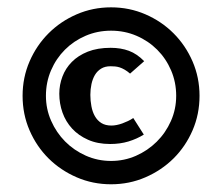

<svg xmlns="http://www.w3.org/2000/svg" viewBox="-20 -778 590 510"><path d="M275 -758.5Q323.5 -758.5 366.2 -740Q409 -721.5 441 -689.5Q473 -657.5 491.5 -614.8Q510 -572 510 -523.5Q510 -474.5 491.5 -431.8Q473 -389 441 -357.2Q409 -325.5 366.2 -307Q323.5 -288.5 275 -288.5Q226.5 -288.5 183.8 -307Q141 -325.5 109 -357.2Q77 -389 58.5 -431.8Q40 -474.5 40 -523.5Q40 -572 58.5 -614.8Q77 -657.5 109 -689.5Q141 -721.5 183.8 -740Q226.5 -758.5 275 -758.5ZM275 -350.5Q310 -350.5 341.2 -364.2Q372.5 -378 396.2 -401.5Q420 -425 434 -456.5Q448 -488 448 -523.5Q448 -559.5 434.5 -591Q421 -622.5 397.5 -646Q374 -669.5 342.5 -683Q311 -696.5 275 -696.5Q239 -696.5 207.5 -683Q176 -669.5 152.5 -646Q129 -622.5 115.5 -591Q102 -559.5 102 -523.5Q102 -488.5 115.8 -457.2Q129.5 -426 153 -402.2Q176.5 -378.5 208 -364.5Q239.5 -350.5 275 -350.5ZM325.5 -582.5Q318 -589 311 -593Q304 -597 297.8 -599Q291.5 -601 285.5 -601.5Q279.5 -602 273.5 -602Q259 -602 248.8 -595.8Q238.5 -589.5 232.2 -579Q226 -568.5 223 -554.8Q220 -541 220 -526Q220 -510.5 222.8 -495.8Q225.5 -481 232 -469.5Q238.5 -458 249.2 -451.2Q260 -444.5 276 -444.5Q282.5 -444.5 290 -446Q297.5 -447.5 305 -450.2Q312.5 -453 320 -456.5Q327.5 -460 334 -464.5L362 -420.5Q343.5 -409 321.2 -402.2Q299 -395.5 272.5 -395.5Q239 -395.5 213.8 -406.8Q188.5 -418 171.5 -436.5Q154.5 -455 146 -479Q137.5 -503 137.5 -529Q137.5 -552.5 145.8 -574.5Q154 -596.5 170.8 -613.5Q187.5 -630.5 213.2 -640.8Q239 -651 274 -651Q301 -651 322.5 -643Q344 -635 363 -615.5Z"/></svg>

Font: B612
Style: Bold
Weight: 700
Designer: Nicolas Chauveau, Thomas Paillot, Jonathan Favre-Lamarine, Jean-Luc Vinot
Foundry: AIRBUS
Version: Version 1.008